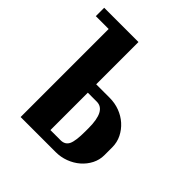

<svg xmlns="http://www.w3.org/2000/svg" viewBox="-143 -596 697 697"><g transform="rotate(45 205.5 -247.5)"><path d="M245 -278Q272 -278 296 -269Q320 -260 338.5 -243.5Q357 -227 368 -205Q379 -183 379 -157V-117Q379 -93 368 -71.5Q357 -50 338.5 -34Q320 -18 296 -9Q272 0 246 0H66V-452H0V-495H176V-278ZM269 -146Q269 -235 222 -235H176V-43H228Q251 -43 260 -61.5Q269 -80 269 -129Z"/></g></svg>

Font: Moniqa ExtBd Paragraph
Style: Regular
Weight: 800
Designer: Rajesh Rajput
Foundry: Rajesh Rajput
Version: Version 1.000